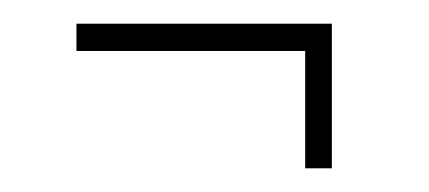

<svg xmlns="http://www.w3.org/2000/svg" viewBox="-20 -313 362 162"><path d="M237.5 -171V-270H44.5V-293H260V-171Z"/></svg>

Font: Imbue 50pt Medium
Style: Regular
Weight: 500
Designer: Tyler Finck
Foundry: Etcetera Type Company
Version: Version 1.102; ttfautohint (v1.8.3)